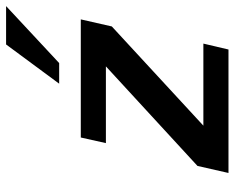

<svg xmlns="http://www.w3.org/2000/svg" viewBox="-92 -702 793 650"><g transform="rotate(-90 305.0 -376.5)"><path d="M609.9 -752.9 417 -573.2H347.2L480 -752.9ZM462.9 0H44.9L68.8 -105L405.8 -415H146L165 -500H564.9L541 -395L205.1 -85H482.9Z"/></g></svg>

Font: Perun
Style: Bold Italic
Weight: 700
Italic angle: -12°
Foundry: Copyright (c) Stefan Peev, Context Ltd, 2016
Version: Version 001.000